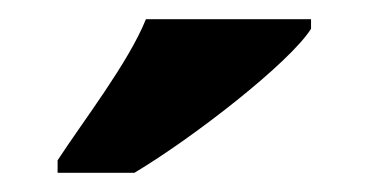

<svg xmlns="http://www.w3.org/2000/svg" viewBox="-20 -786 384 200"><path d="M40 -619V-606H120C182 -643 282 -721 304 -756V-766H132C114 -721 66 -659 40 -619Z"/></svg>

Font: Noto Serif Devanagari Condensed Black
Style: Regular
Weight: 900
Width: 3
Designer: Universal Thirst, Indian Type Foundry and the Monotype Design Team
Foundry: Monotype Imaging Inc.
Version: Version 2.004